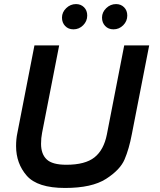

<svg xmlns="http://www.w3.org/2000/svg" viewBox="-20 -910 782 941"><path d="M58.8 0ZM626.2 -252.5 711.2 -687.5H588.8L503.8 -251.2Q488.8 -175 443.1 -138.8Q397.5 -102.5 305 -102.5Q236.2 -102.5 208.8 -128.8Q181.2 -155 181.2 -205Q181.2 -233.8 186.2 -258.8L270 -687.5H148.8L65 -257.5Q58.8 -228.8 58.8 -193.8Q58.8 -108.8 111.2 -48.8Q163.8 11.2 298.8 11.2Q430 11.2 499.4 -33.1Q568.8 -77.5 590.6 -128.8Q612.5 -180 626.2 -252.5ZM283.8 -823.8Q283.8 -850 304.4 -870Q325 -890 352.5 -890Q376.2 -890 391.9 -874.4Q407.5 -858.8 407.5 -833.8Q407.5 -806.2 387.5 -786.2Q367.5 -766.2 340 -766.2Q315 -766.2 299.4 -782.5Q283.8 -798.8 283.8 -823.8ZM480 -823.8Q480 -850 500.6 -870Q521.2 -890 548.8 -890Q572.5 -890 588.1 -874.4Q603.8 -858.8 603.8 -833.8Q603.8 -806.2 583.8 -786.2Q563.8 -766.2 536.2 -766.2Q511.2 -766.2 495.6 -782.5Q480 -798.8 480 -823.8Z"/></svg>

Font: Cambay
Style: Bold Italic
Weight: 700
Italic angle: -11°
Designer: Pooja Saxena
Foundry: Pooja Saxena
Version: Version 1.006;PS 001.006;hotconv 1.0.70;makeotf.lib2.5.58329